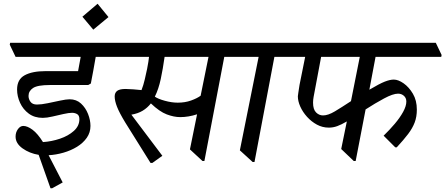

<svg xmlns="http://www.w3.org/2000/svg" viewBox="-20 -848 2373 1023"><path d="M258 155H249L186 -23Q137 -31 100 -57.5Q63 -84 63 -120Q63 -143 75.5 -160Q88 -177 104 -177Q126 -177 153.5 -156.5Q181 -136 209 -91Q255 -94 299.5 -109Q344 -124 373.5 -150.5Q403 -177 403 -213Q403 -233 391 -240Q379 -247 364 -247Q347 -247 318 -240.5Q289 -234 259 -227Q229 -220 208 -220Q164 -220 133.5 -242.5Q103 -265 87 -300Q71 -335 71 -371Q71 -425 111.5 -447Q152 -469 222 -469H396L410 -545H63L32 -610L34 -620H584L615 -555L613 -545H490Q484 -509 477 -471.5Q470 -434 464 -403L450 -395H246Q180 -395 156 -379Q132 -363 132 -337Q132 -320 142.5 -305.5Q153 -291 177 -291Q200 -291 234 -298Q268 -305 300.5 -312Q333 -319 351 -319Q387 -319 411.5 -296.5Q436 -274 449 -241Q462 -208 462 -177Q462 -142 442.5 -114Q423 -86 390.5 -66Q358 -46 318 -34.5Q278 -23 239 -21L314 124Z M500 -828 558 -757 477 -690 419 -759Z M792 20H782L647 -196Q616 -247 603.5 -279Q591 -311 591 -334Q591 -354 604.5 -364Q618 -374 649 -374Q664 -374 690 -372Q716 -370 734 -368Q744 -393 751.5 -425.5Q759 -458 764 -482Q768 -504 770.5 -518.5Q773 -533 774 -545H591L560 -610L562 -620H1263L1294 -555L1292 -545H1175L1069 10H1059L992 -52L1030 -239Q984 -224 940 -224Q907 -224 868.5 -238.5Q830 -253 784 -297Q765 -273 740 -258Q715 -243 680 -237L845 -18ZM805 -333Q822 -321 858.5 -311Q895 -301 927 -301Q966 -301 998 -312.5Q1030 -324 1049 -338L1091 -545H857Q848 -481 836.5 -427Q825 -373 805 -333Z M1559 -545H1442L1336 15H1326L1258 -47L1358 -545H1270L1239 -610L1241 -620H1530L1561 -555Z M2094 -63H2086L2024 -125Q2056 -156 2083.5 -188.5Q2111 -221 2128 -252Q2145 -283 2145 -307Q2145 -326 2132 -337.5Q2119 -349 2101 -349Q2074 -349 2026.5 -323.5Q1979 -298 1928 -265L1875 10H1865L1798 -54L1828 -201Q1799 -184 1777 -176Q1755 -168 1732 -168Q1698 -168 1668.5 -184Q1639 -200 1616 -225.5Q1593 -251 1580 -280Q1567 -309 1567 -335Q1567 -336 1569.5 -354Q1572 -372 1576 -396Q1582 -425 1590 -465.5Q1598 -506 1606 -545H1537L1506 -610L1508 -620H2302L2333 -555L2331 -545H1981L1948 -370Q2002 -402 2030 -413Q2058 -424 2078 -424Q2102 -424 2130.5 -404Q2159 -384 2180 -348.5Q2201 -313 2201 -264Q2201 -226 2189.5 -195.5Q2178 -165 2154.5 -134Q2131 -103 2094 -63ZM1850 -309 1897 -545H1691L1651 -332Q1648 -316 1648 -301Q1648 -265 1664 -249Q1680 -233 1701 -233Q1728 -233 1764 -254.5Q1800 -276 1850 -309Z"/></svg>

Font: Tiro Devanagari Hindi
Style: Italic
Weight: 400
Italic angle: -11°
Designer: Devanagari: John Hudson & Fiona Ross, assisted by Paul Hanslow. Latin: John Hudson with Paul Hanslow, assisted by Kaja S
Foundry: Tiro Typeworks Ltd.
Version: Version 1.52